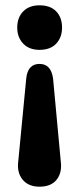

<svg xmlns="http://www.w3.org/2000/svg" viewBox="-20 -516 299 724"><path d="M129 188Q87 188 65 161Q43 134 49 91L79 -221Q85 -275 129 -275Q172 -275 180 -221L209 91Q215 134 194 161Q173 188 129 188ZM129 -328Q90 -328 67.5 -351.5Q45 -375 45 -412Q45 -450 67.5 -473Q90 -496 129 -496Q170 -496 192 -473Q214 -450 214 -412Q214 -375 192 -351.5Q170 -328 129 -328Z"/></svg>

Font: Chiron GoRound TC
Style: Bold
Weight: 700
Designer: Ryoko NISHIZUKA 西塚涼子 (kana, bopomofo & ideographs); Paul D. Hunt (Latin, Greek & Cyrillic); Sandoll Communications 산돌커뮤니
Foundry: Adobe
Version: Version 1.000;hotconv 1.1.1;makeotfexe 2.6.0